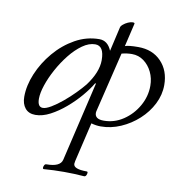

<svg xmlns="http://www.w3.org/2000/svg" viewBox="-87 -608 899 961"><g transform="rotate(10 362.5 -127.5)"><path d="M199 273Q194 273 194 266Q194 261 197.5 254Q201 247 208 247Q278 247 287 210L382 -194L378 -195Q360 -164 329.5 -128Q299 -92 261.5 -60Q224 -28 185 -7.5Q146 13 110 13Q76 13 58 -9Q40 -31 40 -67Q40 -124 65.5 -185Q91 -246 135.5 -298.5Q180 -351 238 -383.5Q296 -416 361 -416Q403 -416 423 -368L451 -490Q452 -498 462.5 -507Q473 -516 486.5 -522Q500 -528 510 -528Q520 -528 520 -523L492 -404Q510 -411 559 -411Q632 -411 676 -365Q720 -319 720 -246Q720 -196 696.5 -149.5Q673 -103 633 -66.5Q593 -30 543.5 -8.5Q494 13 442 13Q419 13 394 6L347 206Q345 215 345 220Q345 247 413 247Q418 247 418 253Q418 259 414.5 266Q411 273 404 273Q379 271 353.5 270Q328 269 302 269Q275 269 249.5 270Q224 271 199 273ZM141 -28Q157 -28 183 -43.5Q209 -59 238.5 -83.5Q268 -108 294 -134.5Q320 -161 337 -182Q390 -253 390 -314Q390 -387 345 -387Q313 -387 280 -363.5Q247 -340 217.5 -303Q188 -266 164.5 -223Q141 -180 127.5 -139.5Q114 -99 114 -70Q114 -28 141 -28ZM452 -18Q506 -18 551.5 -48.5Q597 -79 624.5 -127.5Q652 -176 652 -230Q652 -268 636.5 -300Q621 -332 594.5 -351.5Q568 -371 534 -371Q508 -371 482 -364L408 -58Q407 -52 407 -50Q407 -18 452 -18Z"/></g></svg>

Font: Junicode SmExp
Style: Italic
Weight: 400
Width: 6
Italic angle: -11°
Designer: Peter S. Baker
Version: Version 2.205; ttfautohint (v1.8.4)